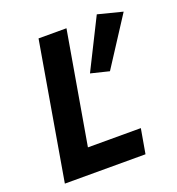

<svg xmlns="http://www.w3.org/2000/svg" viewBox="-130 -819 853 924"><g transform="rotate(-20 297.0 -356.5)"><path d="M468 -713 594 -681 434 -434 340 -457ZM165 -700H308L209 -126H480L458 0H45Z"/></g></svg>

Font: Jost* 600 Semi
Style: Italic
Weight: 600
Italic angle: -10°
Version: Version 3.500